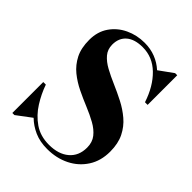

<svg xmlns="http://www.w3.org/2000/svg" viewBox="-214 -889 1032 1032"><g transform="rotate(45 302.5 -372.5)"><path d="M64.2 10H48.3V-225.1H67.9Q85.7 -173.1 117.1 -123.2Q148.4 -73.2 195.6 -40.6Q242.7 -8.1 308.1 -8.1Q380.1 -8.1 422.2 -43.8Q464.4 -79.6 464.4 -142.6Q464.4 -183.3 442.6 -210.7Q420.9 -238 385 -257.9Q349.1 -277.8 306.3 -295.4Q263.4 -313 220.6 -333.7Q177.7 -354.5 141.8 -383.5Q106 -412.6 84.2 -455.2Q62.5 -497.8 62.5 -560.1Q62.5 -622.6 93.5 -667.4Q124.5 -712.2 175.2 -736.1Q225.8 -760 284.7 -760Q329.6 -760 367.4 -745.2Q405.3 -730.5 436 -702.6L515.6 -760H531.7V-534.9H511.7Q481.7 -626.5 425.4 -681.2Q369.1 -735.8 294.4 -735.8Q233.6 -735.8 200.8 -707.9Q168 -679.9 168 -629.9Q168 -593.5 189.6 -568.1Q211.2 -542.7 246.8 -523.3Q282.5 -503.9 325.1 -485.6Q367.7 -467.3 410.3 -445.4Q452.9 -423.6 488.5 -393.3Q524.2 -363 545.8 -319.7Q567.4 -276.4 567.4 -214.8Q567.4 -145 534.3 -93.4Q501.2 -41.7 444.6 -13.4Q387.9 14.9 317.4 14.9Q262.9 14.9 220.9 -3.5Q179 -22 147.5 -52.5Z"/></g></svg>

Font: Bodoni* 11
Style: Bold
Weight: 700
Version: Version 2.000; ttfautohint (v1.8.1)